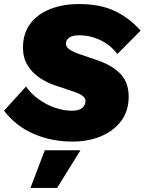

<svg xmlns="http://www.w3.org/2000/svg" viewBox="-29 -690 717 952"><path d="M330 12Q227 12 138.5 -26Q50 -64 -9 -141L100 -261Q126 -224 164 -197Q202 -170 244.5 -155.5Q287 -141 327 -141Q363 -141 379 -155Q395 -169 395 -189Q395 -216 341 -234L246 -266Q203 -280 166.5 -305Q130 -330 107.5 -366.5Q85 -403 85 -454Q85 -525 121.5 -573Q158 -621 221 -645.5Q284 -670 363 -670Q469 -670 542 -634.5Q615 -599 668 -538L553 -422Q519 -467 468.5 -491Q418 -515 365 -515Q330 -515 314 -503.5Q298 -492 298 -473Q298 -457 315.5 -445Q333 -433 361 -423L452 -392Q528 -366 568.5 -323.5Q609 -281 609 -211Q609 -140 572 -90.5Q535 -41 472 -14.5Q409 12 330 12ZM370 55 254 242H122L193 55Z"/></svg>

Font: Work Sans ExtraBold
Style: Italic
Weight: 800
Italic angle: -13°
Designer: Wei Huang
Foundry: Wei Huang
Version: Version 2.012; ttfautohint (v1.8.3)